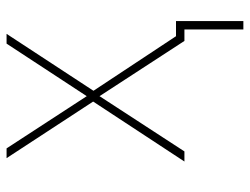

<svg xmlns="http://www.w3.org/2000/svg" viewBox="-106 -462 743 570"><g transform="rotate(-90 265.0 -176.5)"><path d="M71 0 249 -271 81 -528H110L265 -290L421 -528H450L281 -270L443 -25H488V175H463V0H429L265 -252L101 0Z"/></g></svg>

Font: Noto Sans Mono Condensed Thin
Style: Regular
Weight: 100
Width: 3
Designer: Monotype Design Team
Foundry: Monotype Imaging Inc.
Version: Version 2.014; ttfautohint (v1.8.4.7-5d5b)